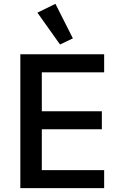

<svg xmlns="http://www.w3.org/2000/svg" viewBox="-20 -981 640 1001"><path d="M293 -749 360 -781 269 -961 175 -915ZM523 0V-94H198V-307H511V-401H198V-604H523V-698H86V0Z"/></svg>

Font: IBM Mono Medium
Style: Regular
Weight: 500
Monospace: yes
Designer: Mike Abbink, Paul van der Laan, Pieter van Rosmalen
Foundry: Bold Monday
Version: Version 2.3